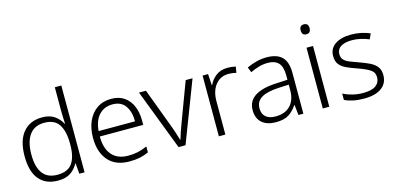

<svg xmlns="http://www.w3.org/2000/svg" viewBox="-69 -1187 3351 1624"><g transform="rotate(-15 1606.0 -375.0)"><path d="M279 10Q172 10 114.5 -58.5Q57 -127 57 -261Q57 -398 117 -470Q177 -542 284 -542Q351 -542 392.5 -512.5Q434 -483 455 -441H459Q458 -464 456.5 -492.5Q455 -521 455 -545V-760H512V0H466L458 -93H455Q434 -50 392 -20Q350 10 279 10ZM286 -39Q378 -39 417 -95Q456 -151 456 -257V-266Q456 -376 417.5 -434.5Q379 -493 290 -493Q204 -493 160 -432.5Q116 -372 116 -260Q116 -152 158 -95.5Q200 -39 286 -39Z M889 -542Q957 -542 1002.5 -510.5Q1048 -479 1071.5 -424Q1095 -369 1095 -298V-259H715Q715 -153 764.5 -96.5Q814 -40 906 -40Q955 -40 992 -48.5Q1029 -57 1073 -76V-24Q1033 -6 994 2Q955 10 904 10Q784 10 720 -63Q656 -136 656 -262Q656 -343 683.5 -406Q711 -469 763 -505.5Q815 -542 889 -542ZM888 -494Q815 -494 769.5 -445Q724 -396 717 -306H1036Q1036 -390 999.5 -442Q963 -494 888 -494Z M1335 0 1131 -532H1192L1324 -179Q1336 -146 1346.5 -114Q1357 -82 1364 -57H1367Q1374 -82 1385 -114.5Q1396 -147 1408 -179L1540 -532H1600L1396 0Z M1907 -541Q1946 -541 1979 -533L1970 -480Q1938 -489 1904 -489Q1831 -489 1788 -435Q1745 -381 1745 -292V0H1688V-532H1736L1742 -433H1745Q1765 -478 1806 -509.5Q1847 -541 1907 -541Z M2250 -541Q2340 -541 2384 -497Q2428 -453 2428 -358V0H2385L2375 -90H2372Q2343 -45 2301.5 -17.5Q2260 10 2186 10Q2109 10 2065 -28.5Q2021 -67 2021 -139Q2021 -219 2086 -260.5Q2151 -302 2275 -307L2372 -312V-349Q2372 -427 2340.5 -460Q2309 -493 2248 -493Q2207 -493 2169 -482Q2131 -471 2093 -453L2075 -499Q2113 -517 2157.5 -529Q2202 -541 2250 -541ZM2282 -265Q2180 -260 2130.5 -229.5Q2081 -199 2081 -139Q2081 -89 2111.5 -63.5Q2142 -38 2196 -38Q2279 -38 2325 -85.5Q2371 -133 2372 -217V-269Z M2627 -729Q2666 -729 2666 -686Q2666 -642 2627 -642Q2588 -642 2588 -686Q2588 -729 2627 -729ZM2655 -532V0H2598V-532Z M3166 -141Q3166 -69 3112 -29.5Q3058 10 2960 10Q2904 10 2861 0.5Q2818 -9 2789 -24V-79Q2824 -61 2869 -49.5Q2914 -38 2961 -38Q3039 -38 3074.5 -64.5Q3110 -91 3110 -137Q3110 -181 3073 -204.5Q3036 -228 2964 -253Q2914 -270 2876.5 -287.5Q2839 -305 2818 -332Q2797 -359 2797 -406Q2797 -470 2849 -506Q2901 -542 2988 -542Q3036 -542 3077.5 -533Q3119 -524 3154 -509L3133 -462Q3102 -475 3063 -484.5Q3024 -494 2985 -494Q2922 -494 2887 -472Q2852 -450 2852 -408Q2852 -376 2869 -357.5Q2886 -339 2918 -326Q2950 -313 2996 -297Q3044 -280 3082 -262Q3120 -244 3143 -216Q3166 -188 3166 -141Z"/></g></svg>

Font: Noto Sans Bengali UI Light
Style: Regular
Weight: 300
Designer: Jelle Bosma - Monotype Design Team
Foundry: Monotype Imaging Inc.
Version: Version 2.003; ttfautohint (v1.8.4.7-5d5b)